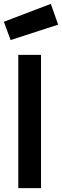

<svg xmlns="http://www.w3.org/2000/svg" viewBox="-20 -977 322 997"><path d="M75 0V-692H193V0ZM0 -864 244 -957 282 -849 35 -769Z"/></svg>

Font: TitilliumText22L Rg
Style: Bold
Weight: 700
Designer: Campivisivi
Foundry: Campivisivi
Version: 1.000